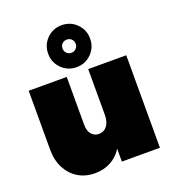

<svg xmlns="http://www.w3.org/2000/svg" viewBox="-149 -942 968 1067"><g transform="rotate(-20 335.5 -408.5)"><path d="M617 -547V0H392V-76Q365 -34 324 -12Q283 10 231 10Q175 10 132 -16Q89 -42 64.5 -89Q40 -136 40 -198V-547H265V-263Q265 -229 281.5 -208.5Q298 -188 325 -188Q356 -188 374 -212Q392 -236 392 -276V-547ZM336 -827Q388 -827 424 -791Q460 -755 460 -703Q460 -651 424 -615Q388 -579 336 -579Q284 -579 248 -615Q212 -651 212 -703Q212 -755 248 -791Q284 -827 336 -827ZM297 -703Q297 -687 308 -675.5Q319 -664 336 -664Q352 -664 363.5 -675.5Q375 -687 375 -703Q375 -720 363.5 -731Q352 -742 336 -742Q319 -742 308 -731Q297 -720 297 -703Z"/></g></svg>

Font: Argentum Sans Black
Style: Regular
Weight: 900
Designer: Julieta Ulanovsky (Modified by Cristiano Sobral)
Foundry: Julieta Ulanovsky
Version: Version 1.000; ttfautohint (v1.5.65-e2d9)